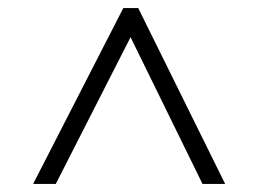

<svg xmlns="http://www.w3.org/2000/svg" viewBox="-20 -737 640 475"><path d="M118 -282 303 -645 481 -282H537L322 -717H285L62 -282Z"/></svg>

Font: Noto Sans Mono UI Light
Style: Regular
Weight: 300
Designer: Monotype Design team
Foundry: Monotype Imaging Inc.
Version: 1.000